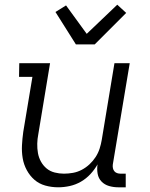

<svg xmlns="http://www.w3.org/2000/svg" viewBox="-20 -789 640 817"><path d="M228 8Q199 8 172.5 0.5Q146 -7 126.5 -24Q107 -41 94 -65Q81 -89 76.5 -116Q72 -143 73.5 -171Q75 -199 79 -228L118 -462H61L62 -520H193L143 -218Q139 -198 138.5 -177.5Q138 -157 141.5 -137.5Q145 -118 154.5 -101Q164 -84 178.5 -72Q193 -60 212.5 -55Q232 -50 252 -50Q271 -50 290.5 -53.5Q310 -57 328 -66.5Q346 -76 361 -90Q376 -104 387 -121Q398 -138 404 -157Q410 -176 413 -194L467 -520H532L460 -89Q459 -81 460.5 -73.5Q462 -66 466.5 -60.5Q471 -55 478 -52.5Q485 -50 493 -50H515V8H483Q463 8 444 2.5Q425 -3 412 -16.5Q399 -30 395.5 -49.5Q392 -69 395 -89L396 -91Q383 -68 365 -48.5Q347 -29 324.5 -16Q302 -3 277 2.5Q252 8 228 8ZM303 -600 216 -738 261 -766 349 -645 479 -769 517 -734 383 -600Z"/></svg>

Font: Iosevka HT Light Extended
Style: Italic
Weight: 300
Width: 7
Italic angle: -9°
Monospace: yes
Designer: Belleve Invis
Foundry: Belleve Invis
Version: Version 32.3.0; ttfautohint (v1.8.4)